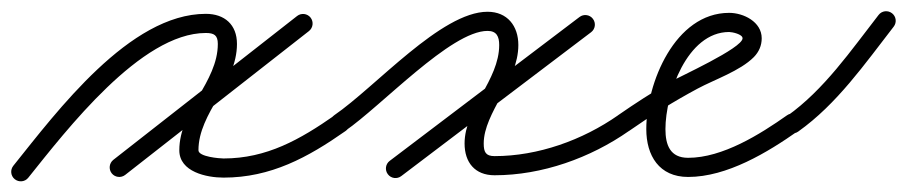

<svg xmlns="http://www.w3.org/2000/svg" viewBox="-36 -302 1657 351"><path d="M-9 25.6C-1.4 31.7 9.6 30.5 15.6 23C85.2 -63.7 221.4 -241.7 340.2 -241.7C355.4 -241.7 362.2 -237.6 362.2 -221.7C362.2 -151.8 291.8 -100 291.8 -27.3C291.8 12.4 342 22.7 372.7 22.7C459.1 22.7 526.7 -14.1 596 -62.7C604 -68.2 605.9 -79.1 600.3 -87C594.8 -95 583.9 -96.9 576 -91.3C576 -91.3 576 -91.3 576 -91.3C512.7 -47.1 451.6 -12.3 372.7 -12.3C365.7 -12.3 326.8 -15.3 326.8 -27.3C326.8 -96.3 397.2 -148.4 397.2 -221.7C397.2 -257 374.6 -276.7 340.2 -276.7C201 -276.7 68.2 -98.4 -11.6 1C-17.7 8.6 -16.5 19.6 -9 25.6ZM507.2 -272.8C507.2 -272.8 507.2 -272.8 507.2 -272.8C395.2 -185.1 283.2 -97.4 171.2 -9.8C163.6 -3.8 162.3 7.2 168.2 14.8C174.2 22.4 185.2 23.7 192.8 17.8C304.8 -69.9 416.8 -157.6 528.8 -245.2C536.4 -251.2 537.7 -262.2 531.8 -269.8C525.8 -277.4 514.8 -278.7 507.2 -272.8Z M570.6 -67.1C576 -59.1 586.9 -57.1 594.9 -62.6C660.7 -107.6 788.2 -245.5 855.3 -245.5C871.9 -245.5 876.6 -235.2 876.6 -219.7C876.6 -155.5 813.3 -102.9 813.3 -39.7C813.3 -5.1 832.2 18.4 868.1 18.4C954.9 18.4 1043.3 -13.2 1114 -62.7C1122 -68.2 1123.9 -79.1 1118.3 -87C1112.8 -95 1101.9 -96.9 1094 -91.3C1029.1 -45.9 947.7 -16.6 868.1 -16.6C851.8 -16.6 848.3 -24.2 848.3 -39.7C848.3 -96.1 911.6 -153.1 911.6 -219.7C911.6 -254.5 891.5 -280.5 855.3 -280.5C770.6 -280.5 650.5 -143 575.1 -91.4C567.1 -86 565.1 -75.1 570.6 -67.1ZM1047.9 -267.6C1042.1 -275.3 1031.1 -276.8 1023.4 -270.9C907.8 -183.3 792.1 -95.6 676.4 -7.9C668.7 -2.1 667.2 8.9 673.1 16.6C678.9 24.3 689.9 25.8 697.6 19.9C813.2 -67.7 928.9 -155.4 1044.6 -243.1C1052.3 -248.9 1053.8 -259.9 1047.9 -267.6Z M1114 -62.6C1114 -62.6 1114 -62.6 1114 -62.6C1154.3 -90.8 1196 -116.8 1239.3 -140C1270.7 -156.8 1316.9 -172.3 1342.1 -197.6C1351.4 -207.1 1356.5 -218.7 1356.5 -232C1356.5 -262.1 1323.3 -278.5 1297 -278.5C1197.8 -278.5 1145.5 -149.9 1145.5 -66C1145.5 -17.5 1169 21.5 1222 21.5C1293.1 21.5 1367.1 -23.3 1423.1 -62.7C1431 -68.3 1432.9 -79.2 1427.3 -87.1C1421.7 -95 1410.8 -96.9 1402.9 -91.3C1353.5 -56.5 1285.1 -13.5 1222 -13.5C1189.1 -13.5 1180.5 -36.9 1180.5 -66C1180.5 -129 1219.7 -243.5 1297 -243.5C1302.2 -243.5 1321.5 -239.6 1321.5 -232C1321.5 -214.1 1205.7 -161.7 1188.9 -152C1156.4 -133.2 1124.8 -112.8 1094 -91.4C1086.1 -85.8 1084.1 -74.9 1089.6 -67C1095.2 -59.1 1106.1 -57.1 1114 -62.6Z M1423.1 -61.4C1423.1 -61.4 1423.1 -61.4 1423.1 -61.4C1494.1 -111.8 1545 -185.3 1597.8 -253.3C1603.7 -260.9 1602.4 -271.9 1594.7 -277.8C1587.1 -283.7 1576.1 -282.4 1570.2 -274.7C1570.2 -274.7 1570.2 -274.7 1570.2 -274.7C1519.5 -209.6 1470.8 -138.2 1402.9 -89.9C1395 -84.3 1393.1 -73.4 1398.7 -65.5C1404.3 -57.6 1415.3 -55.8 1423.1 -61.4Z"/></svg>

Font: FRB American Cursive Guidelines
Style: Italic
Weight: 400
Italic angle: -25°
Version: Version 2.0;Modular Font Editor K font №1